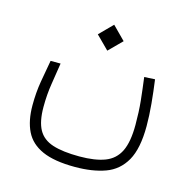

<svg xmlns="http://www.w3.org/2000/svg" viewBox="-92 -525 770 779"><g transform="rotate(15 293.0 -135.5)"><path d="M288.6 163.6Q202.1 163.6 151.6 141.1Q101.1 118.7 79.6 74.7Q58.1 30.8 58.1 -33.7Q58.1 -87.4 66.2 -134.8Q74.2 -182.1 82.5 -226.6H124.5Q118.2 -184.1 110.6 -137.5Q103 -90.8 103 -38.6Q103 22 121.8 56.2Q140.6 90.3 183.1 104Q225.6 117.7 295.4 117.7Q361.3 117.7 402.6 101.8Q443.8 85.9 463.1 46.4Q482.4 6.8 482.4 -64.9Q482.4 -120.1 477.8 -165Q473.1 -210 466.3 -261.7L511.2 -264.2Q518.1 -214.4 522.7 -164.8Q527.3 -115.2 527.3 -71.8Q527.3 22.9 498.3 74Q469.2 125 415.8 144.3Q362.3 163.6 288.6 163.6ZM293.9 -326.2 239.7 -380.4 293.9 -435.1 348.1 -380.4Z"/></g></svg>

Font: Cascadia Code NF ExtraLight
Style: Regular
Weight: 200
Monospace: yes
Designer: Aaron Bell
Foundry: Saja Typeworks
Version: Version 2404.023; ttfautohint (v1.8.4)